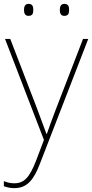

<svg xmlns="http://www.w3.org/2000/svg" viewBox="-26 -729 476 992"><path d="M98 -678C98 -661 103 -647 121 -647C143 -647 146 -661 146 -678C146 -694 143 -709 121 -709C103 -709 98 -694 98 -678ZM283 -678C283 -661 288 -647 306 -647C328 -647 331 -661 331 -678C331 -694 328 -709 306 -709C288 -709 283 -694 283 -678ZM0 -528 201 -6 160 102C127 187 99 218 48 218C27 218 13 214 -6 207V233C13 240 29 243 48 243C113 243 148 202 181 115L430 -528H403L264 -168C241 -108 226 -66 216 -37H214C204 -65 188 -108 164 -172L27 -528Z"/></svg>

Font: Noto Sans Lao UI Thin
Style: Regular
Weight: 100
Designer: Monotype Design Team
Foundry: Monotype Imaging Inc.
Version: Version 2.000